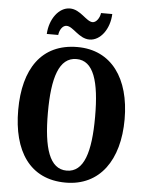

<svg xmlns="http://www.w3.org/2000/svg" viewBox="-61 -978 790 1037"><g transform="rotate(5 333.5 -459.5)"><path d="M395 -771C454 -771 503 -837 506 -919H445C442 -892 423 -866 404 -866C369 -866 334 -929 276 -929C216 -929 167 -862 163 -781H225C228 -808 244 -834 266 -834C302 -834 337 -771 395 -771ZM334 10C519 10 622 -137 622 -358C622 -580 519 -725 335 -725C139 -725 45 -580 45 -359C45 -137 139 10 334 10ZM334 -55C241 -55 206 -167 206 -358C206 -549 241 -660 335 -660C428 -660 462 -549 462 -358C462 -167 428 -55 334 -55Z"/></g></svg>

Font: Noto Serif Armenian ExtraCondensed ExtraBold
Style: Regular
Weight: 800
Width: 2
Designer: Monotype Design Team
Foundry: Monotype Imaging Inc.
Version: Version 2.008